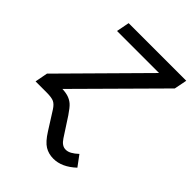

<svg xmlns="http://www.w3.org/2000/svg" viewBox="-233 -634 948 948"><g transform="rotate(45 241.0 -160.0)"><path d="M98.6 -67.4Q124.5 -66.4 142.8 -60.1Q161.1 -53.7 175.3 -41.3Q189.5 -28.8 211.9 4.4Q253.9 68.8 275.4 102.1Q295.9 133.3 321.3 133.3Q322.8 133.3 324.2 133.3Q350.1 133.3 385.3 100.1L426.3 155.3Q370.1 208 311 208Q277.3 208 251.2 192.1Q225.1 176.3 196.8 131.3L137.2 37.1Q123 15.1 107.4 7.6Q91.8 0 55.2 0H-21L-8.3 -66.9L380.9 -460.4H87.4L100.6 -528.3H502.9L489.7 -461.4L99.6 -67.9Z"/></g></svg>

Font: Liberation Sans
Style: Italic
Weight: 400
Italic angle: -12°
Designer: Steve Matteson
Foundry: Ascender Corporation
Version: Version 2.1.5